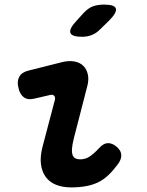

<svg xmlns="http://www.w3.org/2000/svg" viewBox="-20 -805 640 835"><path d="M129 -376Q101 -369 83.5 -382Q66 -395 60 -424Q53 -452 64 -471.5Q75 -491 104 -498L251 -535Q281 -542 304.5 -537.5Q328 -533 342.5 -518.5Q357 -504 362 -481.5Q367 -459 360 -432L301 -203Q294 -175 293 -157Q292 -139 296.5 -129Q301 -119 309.5 -115.5Q318 -112 329 -112Q352 -112 371 -125Q390 -138 411 -161Q430 -182 449 -182.5Q468 -183 487 -167Q507 -150 507.5 -130.5Q508 -111 492 -90Q472 -63 451.5 -43.5Q431 -24 407.5 -12.5Q384 -1 354.5 4.5Q325 10 289 10Q252 10 223.5 -1.5Q195 -13 178.5 -36Q162 -59 158 -91.5Q154 -124 165 -167L218 -368Q222 -381 216 -388Q210 -395 198 -392ZM417 -679Q400 -661 380 -653Q360 -645 337 -645Q292 -645 286 -662.5Q280 -680 314 -716L344 -749Q365 -771 385.5 -778Q406 -785 433 -785Q479 -785 484 -767.5Q489 -750 454 -715Z"/></svg>

Font: Maple Mono
Style: Bold Italic
Weight: 700
Italic angle: -10°
Monospace: yes
Designer: subframe7536
Version: Version 7.000